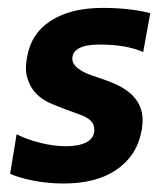

<svg xmlns="http://www.w3.org/2000/svg" viewBox="-20 -442 408 474"><path d="M137 11Q96 11 60 3.5Q24 -4 5 -13L21 -110.5Q46.5 -97.5 80 -89.2Q113.5 -81 143 -81Q174 -81 193 -90.5Q212 -100 213 -121Q213 -128 210.5 -134.5Q204 -149.5 177.5 -159Q143 -171 109 -185Q62.5 -204 49 -245Q44 -258 44 -273.5Q44 -285.5 46.5 -299Q56 -359 105.5 -390.8Q155 -422.5 233 -422.5Q300 -422.5 351 -409.5L333.5 -313.5Q292 -332 225.5 -332Q160 -332 158.5 -297.5Q158.5 -269.5 221 -251Q242.5 -244 264 -234.8Q285.5 -225.5 302.5 -211Q332 -184 332 -146.5Q332 -137 330.5 -125Q324 -86 305.5 -60Q254 11 137 11Z"/></svg>

Font: Lucymar Sans SemiBold
Style: Italic
Weight: 600
Italic angle: -10°
Foundry: The League of Moveable Type (original font) / Main changes by Cristiano Sobral with portions from Mirco Monsees
Version: Version 2.00;August 30, 2020;FontCreator 13.0.0.2681 64-bit